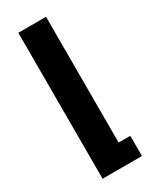

<svg xmlns="http://www.w3.org/2000/svg" viewBox="-185 -756 648 805"><g transform="rotate(-30 139.0 -353.0)"><path d="M57.7 -706.5H191.8V-97.8H248.3V0H57.7Z"/></g></svg>

Font: TASA Orbiter VF Text
Style: Regular
Weight: 400
Designer: Weizhong Zhang
Foundry: 本地遙控
Version: Version 1.001;Glyphs 3.2 (3192)